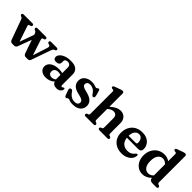

<svg xmlns="http://www.w3.org/2000/svg" viewBox="248 -1973 3215 3215"><g transform="rotate(45 1855.0 -366.0)"><path d="M289 7H242Q224.5 7 211.8 -2.2Q199 -11.5 191 -33L65 -381Q54 -411.5 38.5 -417.5L22 -423.5Q3.5 -432 3.5 -448.5Q3.5 -474.5 34.5 -474.5H243Q272.5 -474.5 272.5 -449Q272.5 -430 249 -421.5L233 -417.5Q213 -412 212.2 -400Q211.5 -388 222 -357.5L308 -102.5L399.5 -358.5L390.5 -384.5Q381 -410.5 364 -417.5L349.5 -422.5Q331 -432 331 -449Q331 -474.5 361 -474.5H560Q587.5 -474.5 587.5 -448.5Q587.5 -430 566 -422L547.5 -417.5Q532.5 -413 532.5 -400Q532.5 -387 541.5 -359L626.5 -101L708.5 -353.5Q718.5 -384.5 715 -398.2Q711.5 -412 693.5 -417.5L676 -422Q653.5 -429.5 653.5 -448.5Q653.5 -474.5 681.5 -474.5H816Q847.5 -474.5 847.5 -448.5Q847.5 -431.5 827 -422.5L812.5 -418.5Q793.5 -410 776.5 -362L660.5 -29Q653 -8 639.2 -0.5Q625.5 7 610 7H563.5Q527.5 7 513 -32.5L430 -270.5L340 -29Q331.5 -8.5 318 -0.8Q304.5 7 289 7Z M892.5 -105.5Q892.5 -168.5 949.8 -207.8Q1007 -247 1106.5 -247Q1149.5 -247 1185 -237.5V-368Q1185 -401.5 1166.8 -420Q1148.5 -438.5 1116 -438.5Q1087 -438.5 1071 -426.5Q1055 -414.5 1055 -397V-358.5Q1055 -328.5 1034.8 -312Q1014.5 -295.5 978 -295.5Q946 -295.5 930 -310.5Q914 -325.5 914 -351.5Q914 -383.5 940.8 -414.2Q967.5 -445 1019.8 -465.2Q1072 -485.5 1148.5 -485.5Q1237.5 -485.5 1281 -448Q1324.5 -410.5 1324.5 -346.5V-93.5Q1324.5 -68 1346 -68Q1355 -68 1359.8 -71.8Q1364.5 -75.5 1368 -79.5Q1371 -82 1374 -84.2Q1377 -86.5 1381.5 -86.5Q1398.5 -86.5 1398.5 -66Q1398.5 -39 1371.5 -13.2Q1344.5 12.5 1296 12.5Q1256.5 12.5 1230 -4Q1203.5 -20.5 1197 -49.5Q1168 -19.5 1126.2 -3.5Q1084.5 12.5 1039.5 12.5Q974 12.5 933.2 -19.8Q892.5 -52 892.5 -105.5ZM1036.5 -130.5Q1036.5 -96 1056.5 -77.8Q1076.5 -59.5 1107 -59.5Q1150.5 -59.5 1185 -88V-194Q1171 -199 1156 -202Q1141 -205 1124 -205Q1083.5 -205 1060 -185Q1036.5 -165 1036.5 -130.5Z M1652.5 -433Q1618.5 -433 1600.5 -416.8Q1582.5 -400.5 1582.5 -376Q1582.5 -351 1602.2 -334.5Q1622 -318 1669 -307Q1776.5 -284.5 1821.8 -243.8Q1867 -203 1867 -141.5Q1867 -73 1818.5 -30.8Q1770 11.5 1675 11.5Q1630 11.5 1605 0.8Q1580 -10 1564 -10Q1548.5 -10 1541 1Q1533.5 12 1519 12Q1499 12 1488.5 -16.5L1457 -101Q1441 -145 1470.5 -155.5Q1498 -165 1518.5 -136.5Q1549 -88 1586.8 -64.8Q1624.5 -41.5 1668 -41.5Q1708.5 -41.5 1728.2 -58.8Q1748 -76 1748 -104Q1748 -131 1724.2 -148.2Q1700.5 -165.5 1644.5 -178Q1550 -196 1507 -235.5Q1464 -275 1464 -340.5Q1464 -405 1514 -445.5Q1564 -486 1644.5 -486Q1678 -486 1699.2 -480.5Q1720.5 -475 1733.8 -469.5Q1747 -464 1756 -464Q1771.5 -464 1780.5 -475Q1789.5 -486 1803 -486Q1822.5 -486 1828.5 -459L1852 -374.5Q1856.5 -355 1854.2 -340.2Q1852 -325.5 1838 -321Q1815 -313.5 1793 -346.5Q1766 -391 1729.2 -412Q1692.5 -433 1652.5 -433Z M2141.5 -709.5V-398Q2196 -445.5 2239.5 -465.8Q2283 -486 2322 -486Q2386.5 -486 2426.5 -444.8Q2466.5 -403.5 2466.5 -335V-96Q2466.5 -78 2471.5 -69.8Q2476.5 -61.5 2486 -58L2502 -53Q2522.5 -43 2522.5 -26Q2522.5 0 2491 0H2302.5Q2272 0 2272 -26.5Q2272 -42.5 2289.5 -51L2306.5 -56.5Q2316 -60 2320.8 -68.5Q2325.5 -77 2325.5 -96V-307.5Q2325.5 -350 2304.5 -372Q2283.5 -394 2247.5 -394Q2225 -394 2199 -383.2Q2173 -372.5 2146 -348.5L2141.5 -345V-95.5Q2141.5 -76.5 2146.2 -68.2Q2151 -60 2160.5 -56.5L2177 -51Q2194.5 -42.5 2194.5 -26.5Q2194.5 0 2164 0H1975.5Q1944 0 1944 -26Q1944 -43.5 1964.5 -53L1981.5 -58Q1991 -61.5 1995.8 -69.5Q2000.5 -77.5 2000.5 -95.5V-612Q2000.5 -627.5 1995.8 -634Q1991 -640.5 1982 -642.5L1957.5 -645Q1938 -651 1938 -668Q1938 -686.5 1965 -696.5L2053.5 -729Q2072.5 -736 2085 -739.8Q2097.5 -743.5 2109.5 -743.5Q2125 -743.5 2133.2 -734Q2141.5 -724.5 2141.5 -709.5Z M3050 -300.5Q3050 -237.5 2981.5 -237.5H2715Q2724 -162.5 2767.2 -124.8Q2810.5 -87 2876.5 -87Q2920.5 -87 2954 -105Q2987.5 -123 3006 -152Q3023 -169.5 3033 -169Q3050 -168.5 3049.5 -144Q3048 -102.5 3020.8 -66.8Q2993.5 -31 2945.5 -9.2Q2897.5 12.5 2834.5 12.5Q2760 12.5 2703.8 -17.8Q2647.5 -48 2616.2 -102.2Q2585 -156.5 2585 -228.5Q2585 -303 2615.5 -361.2Q2646 -419.5 2702.8 -452.8Q2759.5 -486 2839 -486Q2904 -486 2951.2 -462Q2998.5 -438 3024.2 -396Q3050 -354 3050 -300.5ZM2820 -425.5Q2774 -425.5 2744.2 -387.8Q2714.5 -350 2713 -281.5H2879Q2908 -281.5 2908 -308.5Q2908 -364.5 2883.5 -395Q2859 -425.5 2820 -425.5Z M3120.5 -224.5Q3120.5 -304 3152.8 -362.8Q3185 -421.5 3239.5 -453.8Q3294 -486 3362 -486Q3430.5 -486 3482 -448V-612Q3482 -627.5 3477.5 -634Q3473 -640.5 3463.5 -642.5L3439 -645Q3419.5 -651 3419.5 -668Q3419.5 -686.5 3446.5 -696.5L3535.5 -729Q3554 -736 3566.5 -739.8Q3579 -743.5 3591 -743.5Q3606.5 -743.5 3615 -734Q3623.5 -724.5 3623.5 -709.5V-95.5Q3623.5 -77.5 3628.2 -69.5Q3633 -61.5 3642.5 -58L3658.5 -53Q3679.5 -43.5 3679.5 -26Q3679.5 0 3648 0H3552Q3524 0 3505.8 -17Q3487.5 -34 3487.5 -60Q3453.5 -25 3413.5 -6.2Q3373.5 12.5 3328 12.5Q3268 12.5 3221.2 -17.8Q3174.5 -48 3147.5 -101.5Q3120.5 -155 3120.5 -224.5ZM3268 -239.5Q3268 -153.5 3301.8 -110Q3335.5 -66.5 3387 -66.5Q3441 -66.5 3482 -112V-373.5Q3441.5 -419 3387.5 -419Q3336 -419 3302 -374Q3268 -329 3268 -239.5Z"/></g></svg>

Font: Fraunces 9pt Soft SemiBold
Style: Regular
Weight: 600
Version: Version 1.000;[b76b70a41]